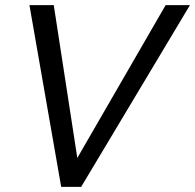

<svg xmlns="http://www.w3.org/2000/svg" viewBox="-20 -730 762 750"><path d="M95 -710H190L282 -113L627 -710H722L297 0H219Z"/></svg>

Font: Raleway Medium
Style: Italic
Weight: 500
Italic angle: -12°
Designer: Matt McInerney, Pablo Impallari, Rodrigo Fuenzalida
Foundry: Matt McInerney, Pablo Impallari, Rodrigo Fuenzalida
Version: Version 4.026